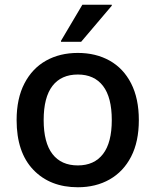

<svg xmlns="http://www.w3.org/2000/svg" viewBox="-20 -780 655 809"><path d="M50 -274Q50 -365 83 -428.5Q116 -492 174 -524.5Q232 -557 308 -557Q384 -557 442 -524.5Q500 -492 532.5 -428.5Q565 -365 565 -274Q565 -183 532.5 -120Q500 -57 442 -24Q384 9 308 9Q191 9 120.5 -64.5Q50 -138 50 -274ZM164 -274Q164 -179 201 -131Q238 -83 308 -83Q377 -83 414 -131Q451 -179 451 -274Q451 -370 414 -418Q377 -466 308 -466Q238 -466 201 -418Q164 -370 164 -274ZM237 -604V-608L327 -760H451V-756L322 -604Z"/></svg>

Font: Kufam Medium
Style: Regular
Weight: 500
Designer: Wael Morcos, Artur Schmal
Foundry: Original Type
Version: Version 1.300; ttfautohint (v1.8.3)